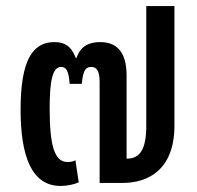

<svg xmlns="http://www.w3.org/2000/svg" viewBox="-20 -604 652 634"><path d="M210 -327H250C254 -368 261 -383 281 -383C298 -383 309 -372 309 -333V0H386C467 0 556 -42 556 -189V-584H463V-189C463 -107 440 -80 398 -80V-354C398 -435 364 -465 310 -465C278 -465 246 -454 233 -413H230C215 -453 192 -465 160 -465C89 -465 48 -408 48 -242C48 -91 83 10 180 10C202 10 225 5 240 -2L229 -75C221 -70 211 -69 203 -69C160 -69 144 -123 144 -245C144 -336 153 -383 182 -383C199 -383 207 -369 210 -327Z"/></svg>

Font: Noto Sans Thai Cond Med
Style: Regular
Weight: 500
Width: 3
Designer: Monotype Design Team
Foundry: Monotype Imaging Inc.
Version: Version 2.002